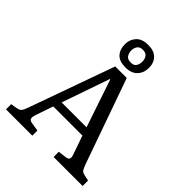

<svg xmlns="http://www.w3.org/2000/svg" viewBox="-257 -1100 1249 1249"><g transform="rotate(45 367.5 -475.5)"><path d="M15 0V-48L63 -56Q81 -60 89.5 -69.5Q98 -79 109 -110L320 -700H426L635 -109Q645 -84 651.5 -74Q658 -64 679 -59L720 -50V0H453V-48L511 -55Q531 -58 535.5 -69Q540 -80 531 -105L487 -231H219L177 -109Q170 -89 172 -74.5Q174 -60 200 -56L257 -47V0ZM239 -288H468L357 -617H353ZM372 -742Q314 -742 288 -771Q262 -800 262 -847Q262 -890 289.5 -920.5Q317 -951 374 -951Q427 -951 454.5 -923Q482 -895 482 -849Q482 -802 453.5 -772Q425 -742 372 -742ZM373 -789Q402 -789 412.5 -806.5Q423 -824 423 -847Q423 -870 411 -887Q399 -904 371 -904Q343 -904 331.5 -886.5Q320 -869 320 -847Q320 -825 331.5 -807Q343 -789 373 -789Z"/></g></svg>

Font: Text Regular
Style: Regular
Weight: 400
Designer: Latin by Veronika Burian and Jose Scaglione. Greek by Irene Vlachou. Cyrillic by Vera Evstafieva.
Foundry: TypeTogether
Version: Version 3.002